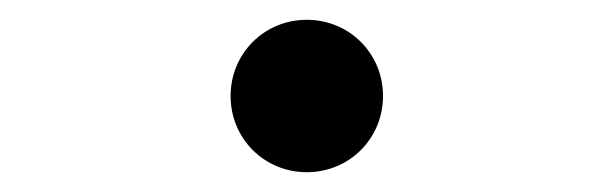

<svg xmlns="http://www.w3.org/2000/svg" viewBox="-20 -166 620 194"><path d="M213 -69C213 -26 247 8 290 8C333 8 367 -26 367 -69C367 -112 333 -146 290 -146C247 -146 213 -112 213 -69Z"/></svg>

Font: CommitMono-dimboump
Style: Regular
Weight: 400
Monospace: yes
Designer: Eigil Nikolajsen
Foundry: Eigil Nikolajsen
Version: Version 1.143